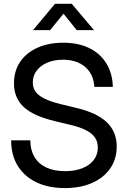

<svg xmlns="http://www.w3.org/2000/svg" viewBox="-20 -960 661 992"><path d="M315.4 11.7Q230 11.7 167.7 -18.3Q105.5 -48.3 71.5 -103.5Q37.6 -158.7 37.6 -234.9H136.7Q136.7 -185.5 157.7 -149.7Q178.7 -113.8 219 -94.7Q259.3 -75.7 315.4 -75.7Q366.7 -75.7 404.8 -90.6Q442.9 -105.5 464.1 -133.1Q485.4 -160.6 485.4 -197.8Q485.4 -227.1 471.2 -248.5Q457 -270 426 -286.4Q395 -302.7 343.3 -314.9L262.7 -334.5Q151.9 -360.8 102.1 -407.5Q52.2 -454.1 52.2 -529.3Q52.2 -592.8 83.7 -639.9Q115.2 -687 172.9 -713.1Q230.5 -739.3 307.1 -739.3Q384.3 -739.3 440.9 -711.7Q497.6 -684.1 529.3 -632.8Q561 -581.5 563 -511.2H467.3Q463.4 -577.1 419.9 -614.3Q376.5 -651.4 304.7 -651.4Q259.8 -651.4 224.6 -636.5Q189.5 -621.6 169.4 -595Q149.4 -568.4 149.4 -533.7Q149.4 -506.3 163.8 -486.3Q178.2 -466.3 209.5 -450.7Q240.7 -435.1 292 -422.4L372.6 -402.8Q426.8 -390.1 466.3 -371.6Q505.9 -353 531.7 -328.4Q557.6 -303.7 570.3 -272.5Q583 -241.2 583 -202.6Q583 -138.7 549.8 -90.3Q516.6 -42 456.3 -15.1Q396 11.7 315.4 11.7ZM238.8 -804.2H150.9V-804.7L264.2 -940.4H350.6L465.3 -804.7V-804.2H376.5L308.1 -889.2Z"/></svg>

Font: Inter Cardless Display
Style: Regular
Weight: 400
Designer: Rasmus Andersson
Foundry: rsms
Version: Version 4.001;git-9221beed3